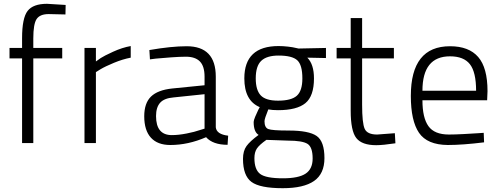

<svg xmlns="http://www.w3.org/2000/svg" viewBox="-20 -752 2632 1009"><path d="M155 -445V0H96V-445H30V-500H96V-551Q96 -657 125 -694.5Q154 -732 227 -732L325 -726L324 -676Q265 -678 236 -678Q190 -678 172.5 -652Q155 -626 155 -550V-500H307V-445Z M424 0V-500H484V-429Q493 -436 509.5 -447Q526 -458 574 -480Q622 -502 667 -510V-449Q625 -441 579 -422Q533 -403 508 -388L484 -373V0Z M1114 -349V-83Q1118 -46 1179 -39L1176 9Q1099 9 1063 -31Q969 10 875 10Q808 10 773 -28.5Q738 -67 738 -141Q738 -210 773.5 -244.5Q809 -279 885 -287L1055 -304V-349Q1055 -404 1030.5 -429Q1006 -454 957 -454Q925 -454 878 -450.5Q831 -447 799 -444L768 -440L765 -489Q880 -509 961 -509Q1114 -509 1114 -349ZM1055 -257 892 -240Q843 -236 821.5 -212Q800 -188 800 -142Q800 -42 883 -42Q918 -42 961 -50.5Q1004 -59 1029 -68L1055 -76Z M1466 237Q1346 237 1301.5 204Q1257 171 1257 83Q1257 41 1275.5 15.5Q1294 -10 1339 -43Q1313 -59 1313 -111Q1313 -119 1321 -138.5Q1329 -158 1337 -174L1345 -189Q1264 -223 1264 -340Q1264 -510 1444 -510Q1467 -510 1493.5 -507Q1520 -504 1535 -500L1549 -497L1693 -500V-447L1595 -449Q1630 -414 1630 -340Q1630 -247 1585 -210Q1540 -173 1441 -173Q1412 -173 1390 -177Q1370 -128 1370 -115Q1370 -82 1389.5 -74Q1409 -66 1497 -66Q1603 -66 1644 -37.5Q1685 -9 1685 79Q1685 161 1630.5 199Q1576 237 1466 237ZM1493 -13 1380 -17Q1343 9 1330 28.5Q1317 48 1317 79Q1317 139 1347 162Q1377 185 1467 185Q1549 185 1586 160.5Q1623 136 1623 81Q1623 21 1596 4Q1569 -13 1493 -13ZM1441 -223Q1511 -223 1540 -249Q1569 -275 1569 -340Q1569 -411 1542 -435.5Q1515 -460 1444 -460Q1382 -460 1353 -432.5Q1324 -405 1324 -340Q1324 -279 1350 -251Q1376 -223 1441 -223Z M2050 -445H1883V-202Q1883 -105 1896.5 -75Q1910 -45 1962 -45L2055 -52L2058 1Q1992 11 1957 11Q1882 11 1852.5 -26.5Q1823 -64 1823 -170V-445H1749V-500H1823V-657H1883V-500H2050Z M2339 -45Q2371 -45 2417 -47.5Q2463 -50 2493 -52L2522 -54L2524 -4Q2411 10 2333 10Q2225 9 2182 -54Q2139 -117 2139 -248Q2139 -509 2345 -509Q2444 -509 2493 -452.5Q2542 -396 2542 -273L2540 -225H2200Q2200 -133 2231.5 -89Q2263 -45 2339 -45ZM2200 -275H2482Q2482 -373 2449.5 -414.5Q2417 -456 2345 -456Q2200 -456 2200 -275Z"/></svg>

Font: TypoPRO Titillium Text
Style: 250 wt
Weight: 300
Designer: Accademia di Belle Arti di Urbino and others
Foundry: Accademia di Belle Arti di Urbino and others.
Version: Version 25.000